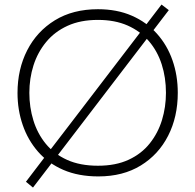

<svg xmlns="http://www.w3.org/2000/svg" viewBox="-20 -766 858 844"><path d="M412.5 9.5Q325 9.5 258.5 -19.2Q192 -48 147.2 -99.2Q102.5 -150.5 79.8 -216.8Q57 -283 57 -357.5Q57 -461.5 99.5 -544.8Q142 -628 221.2 -676.8Q300.5 -725.5 410.5 -725.5Q494.5 -725.5 559.5 -697Q624.5 -668.5 669.8 -618Q715 -567.5 738.2 -501Q761.5 -434.5 761.5 -358Q761.5 -252.5 719.2 -169.5Q677 -86.5 598.8 -38.5Q520.5 9.5 412.5 9.5ZM410.5 -37.5Q489 -37.5 545.5 -63.8Q602 -90 638.2 -135.5Q674.5 -181 692 -238.2Q709.5 -295.5 709.5 -358Q709.5 -425 690.8 -483.2Q672 -541.5 634.5 -585.2Q597 -629 541 -653.8Q485 -678.5 410.5 -678.5Q333.5 -678.5 276.8 -652.5Q220 -626.5 182.8 -581.2Q145.5 -536 127.2 -478.5Q109 -421 109 -358Q109 -294.5 126.8 -236.8Q144.5 -179 181.2 -134Q218 -89 275 -63.2Q332 -37.5 410.5 -37.5ZM125 58.5 94 33Q146 -35.5 192.2 -95.8Q238.5 -156 292.5 -226.5L489.5 -484Q544.5 -556 592.2 -618.2Q640 -680.5 690 -746L722 -721.5Q671 -655 624 -593.5Q577 -532 522.5 -461L324 -201.5Q270 -131 222.2 -68.5Q174.5 -6 125 58.5Z"/></svg>

Font: Commissioner Thin ExtraLight
Style: Regular
Weight: 250
Version: Version 1.000